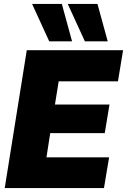

<svg xmlns="http://www.w3.org/2000/svg" viewBox="-20 -955 645 975"><path d="M4 0 116 -700H605L579 -542H278L259 -424H536L512 -279H235L216 -156H534L508 0ZM230 -745 143 -935H294L346 -745ZM411 -745 324 -935H475L527 -745Z"/></svg>

Font: Georama ExtraBold
Style: Italic
Weight: 800
Italic angle: -9°
Version: Version 1.001